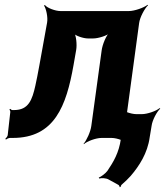

<svg xmlns="http://www.w3.org/2000/svg" viewBox="-20 -574 687 799"><path d="M516 -528H232C210 -528 176 -541 167 -553L163 -551C172 -539 180 -502 176 -480L144 -303C138 -269 132 -240 127 -217C114 -159 99 -116 39 -116H32C28 -116 24 -119 23 -121L19 -118C21 -116 23 -112 23 -109L12 -11C11 -6 5 1 2 4L5 7C8 4 16 0 22 0H33C207 0 256 -133 286 -303L297 -366C301 -388 297 -427 288 -439L285 -436C294 -425 327 -414 346 -414H368C388 -414 425 -425 439 -438L437 -440C422 -428 406 -388 403 -364L360 -50C357 -26 340 11 328 24L329 26C342 14 379 0 403 0H444C468 0 503 14 514 26L517 24C507 11 498 -26 501 -50L559 -478C562 -502 582 -539 596 -552L594 -554C579 -542 540 -528 516 -528ZM432 173 472 195C475 196 478 202 478 205L482 204C482 201 485 195 488 193C500 183 512 171 524 158C559 117 594 64 603 -3L611 -51C614 -74 633 -110 647 -122L644 -124C630 -112 593 -99 570 -99H548C524 -99 488 -113 477 -125L475 -123C485 -110 494 -73 491 -49L483 4C475 62 452 100 427 137C419 148 400 162 391 165L393 169C402 166 422 167 432 173Z"/></svg>

Font: Asimov
Style: EdgeNarIt
Weight: 500
Designer: Google
Version: Version 2.000980: 2014